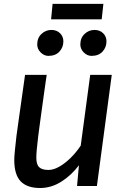

<svg xmlns="http://www.w3.org/2000/svg" viewBox="-20 -932 622 962"><path d="M181 10Q116 10 83.8 -23.2Q51.5 -56.5 51.5 -130.5Q51.5 -146 54.5 -177Q57.5 -208 62.5 -251Q68.5 -294.5 76 -347.8Q83.5 -401 91.2 -455.5Q99 -510 105.5 -557H214Q212.5 -547.5 208.5 -519.5Q204.5 -491.5 199.2 -453.8Q194 -416 188.5 -376.2Q183 -336.5 178.5 -302.8Q174 -269 171.5 -250Q167 -212.5 164.5 -185.5Q162 -158.5 162 -142Q162 -107.5 176.5 -94Q191 -80.5 223 -80.5Q248 -80.5 276.8 -96.8Q305.5 -113 333.8 -140.8Q362 -168.5 384.5 -202.5L432 -557H540L465.5 0H366L375.5 -104Q337.5 -53.5 287.2 -21.8Q237 10 181 10ZM222.5 -652Q201 -652 183.8 -669.2Q166.5 -686.5 166.5 -709Q166.5 -742 187.8 -762Q209 -782 237.5 -782Q264 -782 280.8 -765.5Q297.5 -749 297.5 -725Q297.5 -695 277.8 -673.5Q258 -652 222.5 -652ZM438.5 -652Q417 -652 399.8 -669.2Q382.5 -686.5 382.5 -709Q382.5 -742 403.8 -762Q425 -782 453.5 -782Q480 -782 496.8 -765.5Q513.5 -749 513.5 -725Q513.5 -695 493.8 -673.5Q474 -652 438.5 -652ZM236 -835 243.5 -912.5H498L489.5 -835Z"/></svg>

Font: Merriweather Sans Italic
Style: Regular
Weight: 400
Italic angle: -7.5°
Designer: Eben Sorkin
Foundry: Eben Sorkin
Version: Version 1.008; ttfautohint (v1.7.19-72a1) -l 8 -r 50 -G 200 